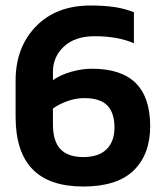

<svg xmlns="http://www.w3.org/2000/svg" viewBox="-20 -674 608 704"><path d="M530.7 -211.5Q530.7 -316.3 478 -369.1Q425.2 -422 316.2 -422Q280.3 -422 241.4 -410.9Q202.5 -399.9 174.1 -380.1V-410.8Q174.1 -466 214.7 -503.6Q255.3 -541.2 327.1 -541.2Q411.9 -541.2 471 -515.4V-628.9Q438 -642.5 400.1 -648.1Q362.1 -653.8 312.1 -653.8Q185.8 -653.8 111.5 -576.9Q37.2 -499.9 37.2 -378.7V-246.1Q37.2 -117.4 99.1 -53.7Q161 9.9 285.2 9.9Q409.8 9.9 470.2 -49.1Q530.7 -108.2 530.7 -211.5ZM174.1 -218.2V-276.2Q199.8 -294 229.9 -304.1Q260 -314.3 288 -314.3Q347.5 -314.3 373.6 -287.2Q399.7 -260.1 399.7 -206.1Q399.7 -155.4 370.8 -126.7Q341.9 -98.1 285.8 -98.1Q229.6 -98.1 201.9 -126.9Q174.1 -155.8 174.1 -218.2Z"/></svg>

Font: Arad-VF Thin Dots1
Style: Regular
Weight: 100
Designer: Mohammad Darvishi
Version: Version 1.000;August 30, 2024;FontCreator 15.0.0.2992 64-bit